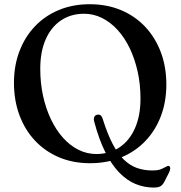

<svg xmlns="http://www.w3.org/2000/svg" viewBox="-20 -736 834 887"><path d="M394.5 -716.5Q474 -716.5 539 -689.2Q604 -662 650.8 -612.2Q697.5 -562.5 723 -494.8Q748.5 -427 748.5 -345.5Q748.5 -266 723.2 -199.5Q698 -133 651.2 -84.2Q604.5 -35.5 539.8 -8.8Q475 18 396 18Q317.5 18 253 -9.2Q188.5 -36.5 141.8 -86.2Q95 -136 69.8 -204Q44.5 -272 44.5 -353.5Q44.5 -433 69.8 -499.2Q95 -565.5 141.2 -614.2Q187.5 -663 252 -689.8Q316.5 -716.5 394.5 -716.5ZM629 -280.5Q629 -346.5 615.8 -405.8Q602.5 -465 579 -513.8Q555.5 -562.5 523 -598Q490.5 -633.5 451.2 -653Q412 -672.5 368.5 -672.5Q308 -672.5 262.2 -642Q216.5 -611.5 191.2 -554.5Q166 -497.5 166 -418Q166 -352 179 -292.8Q192 -233.5 215.5 -184.5Q239 -135.5 271.2 -99.5Q303.5 -63.5 342.5 -44Q381.5 -24.5 425 -24.5Q486 -24.5 532 -55.2Q578 -86 603.5 -143.5Q629 -201 629 -280.5ZM415 -175Q412 -187 415.5 -195.5Q419 -204 429 -206Q439 -208 445.5 -202.5Q452 -197 455 -185Q476.5 -117 500.2 -71.5Q524 -26 551.8 1Q579.5 28 612.2 39.8Q645 51.5 684 51.5Q705.5 51.5 716.8 48Q728 44.5 735.8 40Q743.5 35.5 752.5 31.5Q759 29 762.8 32.2Q766.5 35.5 766.5 42Q766.5 46 764.8 51.8Q763 57.5 759 65L738 106Q730.5 119.5 720.2 125Q710 130.5 690.5 130.5Q646 130.5 605.8 113.8Q565.5 97 530.2 60.5Q495 24 466 -34Q437 -92 415 -175Z"/></svg>

Font: Fraunces
Style: Regular
Weight: 400
Version: Version 1.000;[b76b70a41]